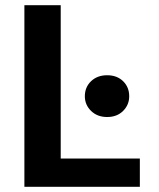

<svg xmlns="http://www.w3.org/2000/svg" viewBox="-20 -720 611 740"><path d="M74 0V-700H214V-109H519V0ZM393 -269Q355 -269 331 -292.5Q307 -316 307 -349Q307 -384 331 -407Q355 -430 393 -430Q431 -430 454.5 -407Q478 -384 478 -349Q478 -316 454.5 -292.5Q431 -269 393 -269Z"/></svg>

Font: DM Sans 9pt ExtraBold
Style: Regular
Weight: 800
Version: Version 4.004;gftools[0.9.30]